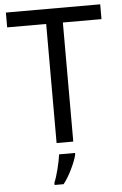

<svg xmlns="http://www.w3.org/2000/svg" viewBox="-61 -757 647 1020"><g transform="rotate(-5 262.0 -246.5)"><path d="M218 0V-635H10V-714H513V-635H307V0ZM311 70Q304 100 282 145.5Q260 191 236 221H188V209Q199 184 210.5 138.5Q222 93 226 61H311Z"/></g></svg>

Font: Noto Sans Display
Style: Regular
Weight: 400
Designer: Monotype Design team
Foundry: Monotype Imaging Inc.
Version: Version 1.000